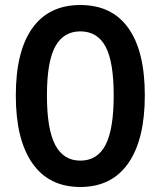

<svg xmlns="http://www.w3.org/2000/svg" viewBox="-20 -735 640 765"><path d="M300 10Q175 10 109 -84.5Q43 -179 43 -354Q43 -531 109 -623Q175 -715 300 -715Q426 -715 491.5 -623Q557 -531 557 -355Q557 -179 491 -84.5Q425 10 300 10ZM300 -95Q368 -95 400.5 -157.5Q433 -220 433 -355Q433 -489 400.5 -549.5Q368 -610 300 -610Q233 -610 200 -549.5Q167 -489 167 -355Q167 -220 200 -157.5Q233 -95 300 -95Z"/></svg>

Font: Nunito Sans
Style: Bold
Weight: 700
Designer: Vernon Adams
Foundry: Vernon Adams
Version: Version 3.101; ttfautohint (v1.8.4.7-5d5b);gftools[0.9.27]